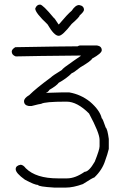

<svg xmlns="http://www.w3.org/2000/svg" viewBox="-20 -663 528 854"><path d="M336.9 -460.9H411.1Q432.6 -457.5 432.6 -439.5Q432.6 -425.8 389.6 -402.3Q386.7 -392.6 336.9 -363.3Q305.2 -337.9 299.8 -337.9Q275.4 -313.5 241.2 -294.9Q232.4 -282.2 200.2 -263.7Q192.4 -252 186.5 -252V-250Q232.4 -252 254.9 -252H288.1Q338.9 -243.2 379.9 -210.9Q424.3 -172.9 432.6 -136.7Q436.5 -136.7 450.2 -95.7Q458 -89.4 463.9 -44.9V-0.5Q458 23.9 448.2 50.3Q435.1 92.8 399.4 126.5Q394 126.5 348.6 155.8Q305.7 171.4 272.5 171.4H221.7Q149.4 167 149.4 159.7Q134.3 159.7 90.8 136.2Q49.8 106.9 49.8 89.4Q49.8 73.7 71.3 69.8Q83 69.8 94.7 85.4Q140.1 130.4 237.3 130.4H278.3Q314.5 130.4 356.4 101.1Q375.5 101.1 401.4 56.2Q422.9 2.4 422.9 -12.2V-41Q422.9 -71.3 376 -158.2Q323.2 -210.9 276.4 -210.9H272.5Q179.7 -210.9 163.1 -201.2Q157.7 -201.2 120.1 -191.4H108.4Q86.9 -194.8 86.9 -212.9Q86.9 -226.6 110.4 -240.2Q139.6 -269.5 206.1 -318.4Q213.9 -326.7 254.9 -351.6Q258.3 -358.9 307.6 -392.6L338.9 -414.1V-416Q129.9 -414.1 49.8 -412.1Q32.2 -418.5 32.2 -433.6Q32.2 -443.4 47.9 -453.1Q269.5 -457 325.2 -457Q331.5 -460.9 336.9 -460.9ZM158.2 -642.6Q170.4 -642.6 218.8 -584Q221.7 -584 240.2 -554.7H242.2Q280.3 -600.1 298.8 -615.2Q315.4 -640.6 332 -640.6Q353.5 -637.2 353.5 -619.1Q353.5 -611.3 334 -593.8Q334 -587.4 298.8 -556.6Q257.8 -503.9 242.2 -503.9H240.2Q220.7 -503.9 191.4 -554.7Q136.7 -606 136.7 -625Q143.1 -642.6 158.2 -642.6Z"/></svg>

Font: CEF Fonts CJK
Style: Regular
Weight: 400
Designer: PartyBoss (派对大魔王)
Version: Release 2.25